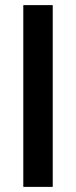

<svg xmlns="http://www.w3.org/2000/svg" viewBox="-20 -730 296 750"><path d="M186 -710V0H71V-710Z"/></svg>

Font: MedMera Sans Semibold
Style: Regular
Weight: 600
Designer: Kasper Nordkvist
Foundry: UNCUT.wtf
Version: Version 1.300